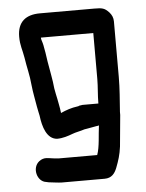

<svg xmlns="http://www.w3.org/2000/svg" viewBox="-48 -518 541 712"><g transform="rotate(-5 222.0 -162.0)"><path d="M314 -126H255L242 -124C241 -123 239 -122 236 -122C213 -119 193 -112 173 -103C171 -116 171 -122 168 -135L164 -156C161 -170 159 -179 156 -196C153 -230 145 -265 140 -297L135 -331C132 -344 131 -357 128 -367C125 -378 123 -381 123 -388H318V-217C318 -187 314 -158 314 -126ZM398 -218V-424C398 -438 393 -449 384 -459C368 -476 359 -478 330 -478H127C75 -478 43 -454 43 -398C43 -366 51 -349 56 -319C61 -284 70 -253 73 -216C76 -186 82 -160 86 -134L90 -114L93 -100C98 -58 112 -12 150 -9C172 -9 192 -16 208 -22C220 -27 240 -30 254 -35L266 -37C277 -39 289 -41 299 -43C302 -43 306 -44 309 -45C304 -10 304 34 293 64H151C143 64 121 61 115 60L106 59C96 58 86 61 77 68C48 91 62 143 96 147L105 149C115 150 143 154 153 154H313C339 154 351 138 359 118C369 92 376 71 380 40C384 0 387 -36 391 -77V-88C394 -133 398 -173 398 -218Z"/></g></svg>

Font: Electronic
Style: Circ
Weight: 900
Version: Version 1.011